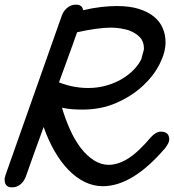

<svg xmlns="http://www.w3.org/2000/svg" viewBox="-45 -762 749 827"><path d="M282 -742Q310 -742 313 -718Q356 -728 392 -732Q428 -736 458 -736Q514 -736 553.5 -723.5Q593 -711 618.5 -690Q644 -669 656 -640.5Q668 -612 668 -580Q668 -536 642 -485Q616 -434 568.5 -390.5Q521 -347 455.5 -318.5Q390 -290 311 -290Q289 -290 267 -291.5Q245 -293 222 -298Q237 -247 257.5 -202Q278 -157 303.5 -124Q329 -91 359.5 -71.5Q390 -52 423 -52Q463 -52 506.5 -79Q550 -106 605 -171Q627 -195 648 -195Q684 -195 684 -161Q684 -148 668 -126Q527 40 398 40Q357 40 319.5 21.5Q282 3 249.5 -30.5Q217 -64 190 -111Q163 -158 143 -215Q123 -160 103.5 -106Q84 -52 65 2Q57 21 42 33Q27 45 7 45Q-25 45 -25 12Q-25 7 -24.5 3.5Q-24 0 -21 -6L-23 -3Q10 -97 43 -190Q76 -283 109 -377Q136 -454 165.5 -537Q195 -620 222 -697Q230 -717 246 -729.5Q262 -742 282 -742ZM512 -631Q495 -636 475 -639.5Q455 -643 432 -643Q403 -643 365 -637.5Q327 -632 287 -623Q267 -565 248.5 -515.5Q230 -466 209 -407Q244 -394 274 -388.5Q304 -383 335 -383Q376 -383 413 -393.5Q450 -404 479.5 -421.5Q509 -439 531 -461.5Q553 -484 564 -508Q565 -513 566.5 -518.5Q568 -524 569 -528Q571 -535 573 -541.5Q575 -548 575 -553Q575 -583 557.5 -601.5Q540 -620 511 -631Z"/></svg>

Font: Discipuli Britannica Bold
Style: Regular
Weight: 700
Designer: Peter Wiegel
Foundry: Peter Wiegel
Version: Version 0.001 2009